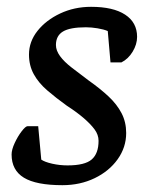

<svg xmlns="http://www.w3.org/2000/svg" viewBox="-20 -533 447 563"><path d="M163 10Q86 10 50 -12Q14 -34 14 -80Q14 -94 23 -113.5Q32 -133 43.5 -148Q55 -163 61 -163H92L101 -65Q111 -58 133 -53Q155 -48 178 -48Q229 -48 249 -65.5Q269 -83 269 -120Q269 -138 257 -154Q245 -170 224.5 -187.5Q204 -205 176 -223Q144 -246 118.5 -268Q93 -290 79 -315.5Q65 -341 65 -373Q65 -411 90 -442.5Q115 -474 156.5 -493.5Q198 -513 247 -513Q312 -513 347 -490Q382 -467 382 -425Q382 -403 369 -381.5Q356 -360 336 -350H304L296 -442Q284 -447 266 -450Q248 -453 232 -453Q185 -453 164.5 -440.5Q144 -428 144 -401Q144 -385 156 -368.5Q168 -352 190 -335Q212 -318 240 -297Q274 -273 298.5 -250Q323 -227 336.5 -201Q350 -175 350 -143Q350 -101 325 -66Q300 -31 257.5 -10.5Q215 10 163 10Z"/></svg>

Font: Faustina Light Medium
Style: Italic
Weight: 500
Italic angle: -8°
Version: Version 1.200